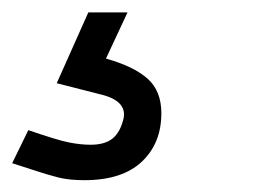

<svg xmlns="http://www.w3.org/2000/svg" viewBox="-191 -34 454 312"><path d="M10 157.5Q15 128.8 -30 118.8L-98.8 101.2L-47.5 -13.8H16.2L-18.8 61.2Q26.2 73.8 48.8 93.8Q71.2 113.8 71.2 150Q71.2 198.8 39.4 228.8Q7.5 258.8 -53.8 258.8Q-78.8 258.8 -96.2 254.4Q-113.8 250 -138.1 241.9Q-162.5 233.8 -171.2 231.2L-145 177.5Q-97.5 193.8 -78.8 197.5Q-60 201.2 -43.8 201.2Q-20 201.2 -7.5 190.6Q5 180 10 157.5Z"/></svg>

Font: Cambay
Style: Italic
Weight: 400
Italic angle: -11°
Designer: Pooja Saxena
Foundry: Pooja Saxena
Version: Version 1.019;PS 001.019;hotconv 1.0.70;makeotf.lib2.5.58329